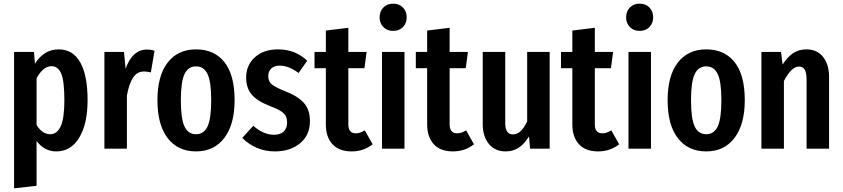

<svg xmlns="http://www.w3.org/2000/svg" viewBox="-20 -813 4608 1050"><path d="M459 -266Q459 -136 413.5 -60.5Q368 15 287 15Q223 15 180 -42V203L57 217V-529H166L171 -465Q197 -505 229 -524Q261 -543 301 -543Q379 -543 419 -471.5Q459 -400 459 -266ZM332 -265Q332 -369 315 -410Q298 -451 262 -451Q216 -451 180 -385V-129Q212 -79 254 -79Q292 -79 312 -122.5Q332 -166 332 -265Z M825 -535 805 -417Q785 -422 768 -422Q730 -422 708 -389Q686 -356 674 -291V0H551V-529H658L667 -437Q704 -542 784 -542Q807 -542 825 -535Z M1263 -265Q1263 -133 1207 -59Q1151 15 1052 15Q953 15 897 -57.5Q841 -130 841 -265Q841 -399 897 -471Q953 -543 1052 -543Q1152 -543 1207.5 -473Q1263 -403 1263 -265ZM969 -265Q969 -164 989 -121.5Q1009 -79 1052 -79Q1095 -79 1115 -121.5Q1135 -164 1135 -265Q1135 -366 1115 -408Q1095 -450 1052 -450Q1009 -450 989 -407.5Q969 -365 969 -265Z M1660 -481 1613 -414Q1585 -434 1560 -444Q1535 -454 1509 -454Q1480 -454 1463.5 -438.5Q1447 -423 1447 -396Q1447 -369 1465.5 -352.5Q1484 -336 1540 -314Q1609 -287 1642 -250Q1675 -213 1675 -151Q1675 -74 1621 -29.5Q1567 15 1484 15Q1430 15 1384.5 -4.5Q1339 -24 1305 -59L1365 -125Q1421 -76 1479 -76Q1512 -76 1531 -93.5Q1550 -111 1550 -142Q1550 -165 1542 -179.5Q1534 -194 1514 -206.5Q1494 -219 1454 -234Q1385 -261 1355.5 -297Q1326 -333 1326 -389Q1326 -456 1373.5 -499.5Q1421 -543 1501 -543Q1595 -543 1660 -481Z M2018 -24Q1969 15 1903 15Q1834 15 1798 -24.5Q1762 -64 1762 -132V-440H1700V-529H1762V-646L1885 -661V-529H1985L1973 -440H1885V-132Q1885 -84 1926 -84Q1939 -84 1949 -87.5Q1959 -91 1975 -100Z M2204 -718Q2204 -686 2183.5 -665Q2163 -644 2130 -644Q2097 -644 2076.5 -665Q2056 -686 2056 -718Q2056 -751 2076.5 -772Q2097 -793 2130 -793Q2163 -793 2183.5 -772Q2204 -751 2204 -718ZM2192 0H2069V-529H2192Z M2572 -24Q2523 15 2457 15Q2388 15 2352 -24.5Q2316 -64 2316 -132V-440H2254V-529H2316V-646L2439 -661V-529H2539L2527 -440H2439V-132Q2439 -84 2480 -84Q2493 -84 2503 -87.5Q2513 -91 2529 -100Z M2986 0H2879L2873 -67Q2848 -26 2817 -5.5Q2786 15 2745 15Q2687 15 2653.5 -26Q2620 -67 2620 -133V-529H2743V-140Q2743 -78 2785 -78Q2809 -78 2828 -96.5Q2847 -115 2863 -149V-529H2986Z M3366 -24Q3317 15 3251 15Q3182 15 3146 -24.5Q3110 -64 3110 -132V-440H3048V-529H3110V-646L3233 -661V-529H3333L3321 -440H3233V-132Q3233 -84 3274 -84Q3287 -84 3297 -87.5Q3307 -91 3323 -100Z M3552 -718Q3552 -686 3531.5 -665Q3511 -644 3478 -644Q3445 -644 3424.5 -665Q3404 -686 3404 -718Q3404 -751 3424.5 -772Q3445 -793 3478 -793Q3511 -793 3531.5 -772Q3552 -751 3552 -718ZM3540 0H3417V-529H3540Z M4053 -265Q4053 -133 3997 -59Q3941 15 3842 15Q3743 15 3687 -57.5Q3631 -130 3631 -265Q3631 -399 3687 -471Q3743 -543 3842 -543Q3942 -543 3997.5 -473Q4053 -403 4053 -265ZM3759 -265Q3759 -164 3779 -121.5Q3799 -79 3842 -79Q3885 -79 3905 -121.5Q3925 -164 3925 -265Q3925 -366 3905 -408Q3885 -450 3842 -450Q3799 -450 3779 -407.5Q3759 -365 3759 -265Z M4514 -392V0H4391V-378Q4391 -416 4380.5 -432.5Q4370 -449 4350 -449Q4308 -449 4267 -370V0H4144V-529H4251L4260 -460Q4287 -502 4317.5 -522.5Q4348 -543 4391 -543Q4448 -543 4481 -502Q4514 -461 4514 -392Z"/></svg>

Font: Fira Sans Compressed Medium
Style: Regular
Weight: 500
Width: 1
Designer: bBox Type GmbH & Carrois Corporate GbR & Edenspiekermann AG
Foundry: bBox Type GmbH & Carrois Corporate GbR & Edenspiekermann AG
Version: Version 4.301